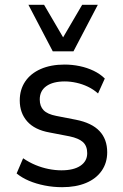

<svg xmlns="http://www.w3.org/2000/svg" viewBox="-20 -768 511 797"><path d="M238 9Q201 9 165.5 2Q130 -5 100.5 -17.5Q71 -30 49 -48L76 -111Q101 -94 127.5 -83Q154 -72 181.5 -66.5Q209 -61 235 -61Q286 -61 314 -80Q342 -99 342 -132Q342 -162 324.5 -178Q307 -194 269 -202L186 -218Q124 -229 93 -264Q62 -299 62 -351Q62 -396 84.5 -429.5Q107 -463 149 -481.5Q191 -500 248 -500Q280 -500 311 -493.5Q342 -487 369 -474Q396 -461 415 -442L387 -380Q368 -397 345 -408Q322 -419 297 -424.5Q272 -430 249 -430Q200 -430 172.5 -410.5Q145 -391 145 -355Q145 -327 161 -310.5Q177 -294 213 -287L295 -271Q361 -258 393 -224Q425 -190 425 -136Q425 -92 402 -59Q379 -26 337 -8.5Q295 9 238 9ZM199 -555 98 -748H163L242 -613L321 -748H386L285 -555Z"/></svg>

Font: Nunito Sans 10pt SemiCondensed Medium
Style: Regular
Weight: 500
Width: 4
Designer: Vernon Adams
Foundry: Vernon Adams
Version: Version 3.101;gftools[0.9.27]